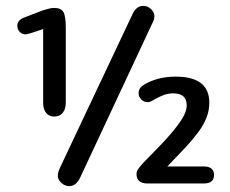

<svg xmlns="http://www.w3.org/2000/svg" viewBox="-20 -625 785 654"><path d="M127 -526V-275Q127 -253 137 -240.5Q147 -228 165 -228Q183 -228 193.5 -240.5Q204 -253 204 -275V-531Q204 -570 196 -584Q188 -598 164 -598Q155 -598 144.5 -595Q134 -592 124 -589L64 -566Q39 -557 39 -537Q39 -525 47 -516.5Q55 -508 66 -508Q70 -508 75.5 -509.5Q81 -511 88 -513ZM184 -53Q177 -38 177 -26Q177 -13 189 -2Q201 9 216 9Q239 9 253 -20L498 -544Q502 -551 504 -557.5Q506 -564 506 -570Q506 -583 494.5 -594Q483 -605 468 -605Q444 -605 431 -576ZM550 -58Q584 -93 610.5 -121.5Q637 -150 655.5 -175Q674 -200 683.5 -224.5Q693 -249 693 -275Q693 -364 579 -364Q548 -364 522 -357.5Q496 -351 473 -338Q452 -326 452 -308Q452 -296 461 -286.5Q470 -277 483 -277Q491 -277 500 -283Q523 -296 538 -301.5Q553 -307 570 -307Q616 -307 616 -266Q616 -248 603.5 -226Q591 -204 565 -173Q539 -142 495 -98Q472 -75 461.5 -63Q451 -51 448 -45Q445 -39 445 -32Q445 0 483 0H674Q709 0 709 -29Q709 -58 674 -58Z"/></svg>

Font: Beiruti SemiBold
Style: Regular
Weight: 600
Designer: Arlette Boutros
Foundry: Boutros
Version: Version 1.41